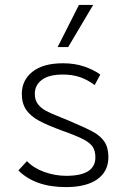

<svg xmlns="http://www.w3.org/2000/svg" viewBox="-20 -753 517 783"><path d="M55 -58 90 -96Q116 -68 160 -52Q204 -36 250 -36Q369 -36 369 -111Q369 -137 358.5 -153.5Q348 -170 320.5 -184.5Q293 -199 234 -220Q174 -242 139.5 -260.5Q105 -279 87 -305Q69 -331 69 -370Q69 -426 112.5 -460.5Q156 -495 237 -495Q285 -495 324 -481.5Q363 -468 389 -449L366 -406Q337 -428 306 -438.5Q275 -449 236 -449Q180 -449 151 -427.5Q122 -406 122 -370Q122 -345 134.5 -328.5Q147 -312 167.5 -301Q188 -290 229 -274L258 -262Q325 -234 357.5 -216.5Q390 -199 406 -175Q422 -151 422 -112Q422 -54 377 -22Q332 10 249 10Q123 10 55 -58ZM302 -733H360L258 -561H215Z"/></svg>

Font: Niramit ExtraLight
Style: Regular
Weight: 200
Designer: Katatrad Aksorn Co.,Ltd.
Foundry: Cadson Demak Co.,Ltd.
Version: Version 1.000; ttfautohint (v1.6)